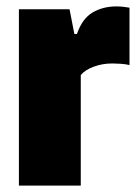

<svg xmlns="http://www.w3.org/2000/svg" viewBox="-20 -579 429 599"><path d="M39 0V-550H197L212 -473H220Q236.5 -521 268.8 -540Q301 -559 343 -559Q353.5 -559 364.8 -557.8Q376 -556.5 384 -555V-376Q371.5 -379 356.8 -380Q342 -381 330 -381Q299.5 -381 272.5 -371Q245.5 -361 232 -345V0Z"/></svg>

Font: Encode Sans Condensed Condensed Black
Style: Regular
Weight: 900
Width: 3
Designer: Multiple Designers
Foundry: Impallari Type
Version: Version 3.000; ttfautohint (v1.8.3) -l 8 -r 50 -G 200 -x 14 